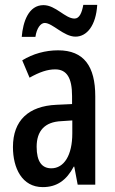

<svg xmlns="http://www.w3.org/2000/svg" viewBox="-20 -849 472 786"><path d="M69 -698H125C130 -733 146 -755 163 -755C195 -755 241 -699 289 -699C336 -699 373 -745 378 -829H321C315 -796 305 -773 285 -773C247 -773 208 -828 158 -828C97 -828 74 -760 69 -698ZM218 -643C166 -643 115 -629 71 -602L101 -531C142 -554 174 -565 206 -565C254 -565 275 -529 275 -456V-423L211 -420C97 -415 33 -356 33 -247C33 -161 70 -83 155 -83C213 -83 252 -111 282 -167H284L298 -93H370V-455C370 -577 324 -643 218 -643ZM231 -353 276 -356V-303C276 -213 242 -160 190 -160C152 -160 130 -187 130 -248C130 -313 163 -350 231 -353Z"/></svg>

Font: Noto Sans Kannada UI ExtraCondensed Medium
Style: Regular
Weight: 500
Width: 2
Designer: Jelle Bosma - Monotype Design Team
Foundry: Monotype Imaging Inc.
Version: Version 2.005